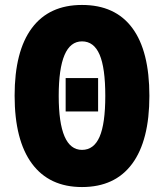

<svg xmlns="http://www.w3.org/2000/svg" viewBox="-20 -745 662 775"><path d="M311 10Q179 10 109 -84.5Q39 -179 39 -359Q39 -538 108.5 -631.5Q178 -725 311 -725Q445 -725 514 -632Q583 -539 583 -358Q583 -178 513.5 -84Q444 10 311 10ZM311 -140Q359 -140 382 -193Q405 -246 405 -358Q405 -471 382 -524.5Q359 -578 311 -578Q217 -578 217 -358Q217 -140 311 -140ZM376 -295H245V-430H376Z"/></svg>

Font: Noto Sans UI CondBlack
Style: Regular
Weight: 900
Width: 3
Designer: Monotype Design Team
Foundry: Monotype Imaging Inc.
Version: Version 1.001